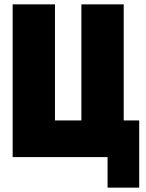

<svg xmlns="http://www.w3.org/2000/svg" viewBox="-20 -720 668 880"><path d="M547 -700V-168H618V140H473V0H38V-700H232V-168H353V-700Z"/></svg>

Font: Tektur SemiCondensed ExtraBold
Style: Regular
Weight: 800
Width: 4
Designer: Adam Jagosz
Foundry: Adam Jagosz
Version: Version 1.005;gftools[0.9.30]